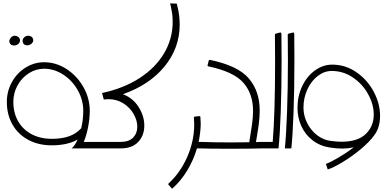

<svg xmlns="http://www.w3.org/2000/svg" viewBox="-20 -868 2248 1123"><path d="M533 -38V0H399Q419 -17 434 -52Q375 -18 283 -18Q205 -18 145.5 -50Q86 -82 53 -139.5Q20 -197 20 -272Q20 -334 49.5 -387.5Q79 -441 129.5 -472.5Q180 -504 238 -504Q308 -504 369.5 -464Q431 -424 468 -358.5Q505 -293 505 -220Q505 -174 495.5 -125.5Q486 -77 470 -38ZM455 -118Q467 -168 467 -220Q467 -283 435 -340Q403 -397 350 -431.5Q297 -466 238 -466Q190 -466 148.5 -439.5Q107 -413 82.5 -368.5Q58 -324 58 -272Q58 -208 86 -159Q114 -110 165 -83Q216 -56 283 -56Q342 -56 384 -71Q426 -86 455 -118ZM145 -659Q138 -659 134 -657Q124 -654 118 -646Q112 -638 112 -628Q112 -625 114 -619Q120 -603 139 -603Q147 -603 151 -605Q163 -609 170 -619Q177 -629 173 -641Q170 -650 162.5 -654.5Q155 -659 145 -659ZM67 -659Q62 -659 56 -657Q45 -652 38.5 -640.5Q32 -629 36 -619Q42 -602 62 -602Q79 -602 89.5 -613.5Q100 -625 96 -640Q92 -649 84 -654Q76 -659 67 -659Z M1031 -724Q1031 -588 943 -480Q855 -372 699 -317Q757 -295 790.5 -242.5Q824 -190 824 -133Q824 -76 788.5 -38Q753 0 686 0H533V-38H686Q734 -38 758.5 -63Q783 -88 783 -127Q783 -164 761.5 -201.5Q740 -239 701.5 -263.5Q663 -288 613 -288Q605 -288 587 -286L577 -324Q703 -351 796 -411Q889 -471 939.5 -556Q990 -641 990 -740Q990 -764 987 -788Q979 -836 975 -848L1014 -847Q1025 -804 1028 -776Q1031 -751 1031 -724Z M1154 -146Q1154 -100 1142 -38H1153V0H1132Q1112 68 1075.5 128.5Q1039 189 990 233Q986 237 983 232L965 212Q963 208 966 205Q1035 142 1075.5 49Q1116 -44 1116 -141Q1116 -154 1114 -180Q1114 -182 1115.5 -184Q1117 -186 1119 -186L1147 -189Q1152 -189 1152 -184Q1154 -160 1154 -146Z M1555 -38V0H1508Q1449 2 1322 2Q1201 2 1153 0V-38Q1233 -35 1333 -35Q1404 -35 1438 -36Q1449 -104 1454.5 -143Q1460 -182 1460 -220Q1460 -320 1403 -384.5Q1346 -449 1198 -480Q1193 -482 1194 -486L1201 -514Q1204 -519 1207 -518Q1372 -484 1435.5 -409Q1499 -334 1499 -222Q1499 -183 1493.5 -141.5Q1488 -100 1477 -37L1502 -38Z M1627 -514Q1627 -351 1622 -213Q1617 -75 1609 0H1554V-38H1575Q1589 -204 1589 -510Q1589 -613 1588 -666Q1588 -669 1592 -671L1619 -678H1620Q1622 -678 1624 -675.5Q1626 -673 1626 -669Q1627 -616 1627 -514Z M1646 0Q1654 -76 1659 -214Q1664 -352 1664 -513Q1664 -614 1663 -666Q1663 -669 1667 -671L1694 -678H1695Q1697 -678 1699 -675.5Q1701 -673 1701 -669Q1702 -616 1702 -514Q1702 -351 1697 -213Q1692 -75 1684 0Z M2203 -191Q2203 -122 2169 -77Q2143 -40 2091 3.5Q2039 47 1983.5 80.5Q1928 114 1897 123L1886 91Q1915 80 1961 53Q2007 26 2049 -6Q2014 1 1982 1Q1949 1 1910 -5Q1851 -14 1808 -47.5Q1765 -81 1742.5 -130.5Q1720 -180 1720 -238Q1720 -306 1747.5 -364Q1775 -422 1822 -456Q1869 -490 1923 -490Q2001 -490 2065.5 -445Q2130 -400 2166.5 -330.5Q2203 -261 2203 -191ZM1977 -39Q2072 -39 2119 -84Q2166 -129 2166 -198Q2166 -257 2133.5 -316.5Q2101 -376 2044.5 -414.5Q1988 -453 1920 -453Q1877 -453 1839 -424Q1801 -395 1778 -345.5Q1755 -296 1755 -239Q1755 -192 1776 -149.5Q1797 -107 1833 -78.5Q1869 -50 1913 -44Q1951 -39 1977 -39Z"/></svg>

Font: Vibes
Style: Regular
Weight: 400
Designer: AbdElmomen Kadhim
Version: Version 1.100